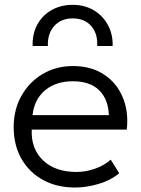

<svg xmlns="http://www.w3.org/2000/svg" viewBox="-20 -780 598 814"><path d="M297.5 15Q221 15 162.5 -17Q104 -49 71 -106.8Q38 -164.5 38 -241Q38 -315.5 71 -374Q104 -432.5 160.8 -466.2Q217.5 -500 289.5 -500Q366 -500 420.2 -464.5Q474.5 -429 500.2 -368Q526 -307 517.5 -230.5H114.5Q111 -149.5 162.5 -100.2Q214 -51 304 -51Q343.5 -51 382.2 -64.5Q421 -78 449.5 -103L485.5 -45.5Q448.5 -15 397.2 0Q346 15 297.5 15ZM118 -292H441.5Q439 -359.5 400.2 -397.5Q361.5 -435.5 288.5 -435.5Q217.5 -435.5 171.5 -397.5Q125.5 -359.5 118 -292ZM118.5 -585Q116.5 -635.5 137.8 -675Q159 -714.5 198.2 -737Q237.5 -759.5 288.5 -759.5Q338.5 -759.5 377 -736.8Q415.5 -714 437.2 -674.5Q459 -635 457.5 -585H392Q395 -637.5 366.5 -669.8Q338 -702 288.5 -702Q239 -702 210 -669.8Q181 -637.5 183 -585Z"/></svg>

Font: Geologica ExtraLight
Style: Regular
Weight: 200
Designer: Sindre Bremnes, Frode Helland
Foundry: Monokrom Skriftforlag AS
Version: Version 1.010; ttfautohint (v1.8.4.7-5d5b);gftools[0.9.28]